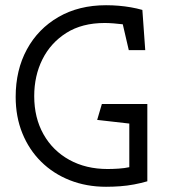

<svg xmlns="http://www.w3.org/2000/svg" viewBox="-20 -711 647 735"><path d="M386 4Q311 4 247.5 -21Q184 -46 137.5 -92Q91 -138 65.5 -201Q40 -264 40 -340Q40 -443 83 -522Q126 -601 204 -646Q282 -691 386 -691Q411 -691 434.5 -689Q458 -687 481 -683Q504 -679 525 -673L536 -519H473L450 -618Q435 -620 415 -621.5Q395 -623 381 -623Q294 -623 234 -585Q174 -547 142.5 -484Q111 -421 111 -343Q111 -260 146.5 -197Q182 -134 245.5 -99Q309 -64 392 -64Q411 -64 434 -65.5Q457 -67 475 -71V-238L352 -252L370 -313H544V-17Q520 -10 493.5 -5Q467 0 440 2Q413 4 386 4Z"/></svg>

Font: Kreon Light
Style: Regular
Weight: 300
Designer: Julia Petretta
Foundry: Julia Petretta and Eli Heuer
Version: Version 2.002